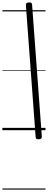

<svg xmlns="http://www.w3.org/2000/svg" viewBox="-20 -1096 403 1616"><path d="M309 76Q295 77 288 73.5Q281 70 280 57L198 -1051Q197 -1062 202 -1068Q207 -1074 221 -1075Q235 -1077 242 -1073Q249 -1069 250 -1056L332 52Q333 62 328 68.5Q323 75 309 76ZM0 490H363V500H0ZM0 -20H363V0H0ZM0 -505H363V-500H0ZM0 -1010H363V-1000H0Z"/></svg>

Font: Playwrite MX Guides
Style: Regular
Weight: 400
Designer: Veronika Burian, José Scaglione
Foundry: TypeTogether
Version: Version 1.003